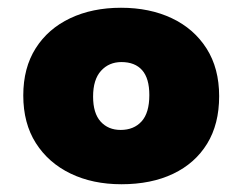

<svg xmlns="http://www.w3.org/2000/svg" viewBox="-20 -567 625 495"><path d="M293 -92Q219 -92 162 -119.5Q105 -147 72.5 -198Q40 -249 40 -321Q40 -392 72 -442.5Q104 -493 161 -520Q218 -547 292 -547Q366 -547 423 -520Q480 -493 512.5 -442Q545 -391 545 -319Q545 -247 514 -196.5Q483 -146 426.5 -119Q370 -92 293 -92ZM291 -232Q325 -232 345 -254Q365 -276 365 -322Q365 -365 346.5 -386Q328 -407 293 -407Q261 -407 240.5 -384.5Q220 -362 220 -318Q220 -275 239.5 -253.5Q259 -232 291 -232Z"/></svg>

Font: Noto Sans Devanagari Black
Style: Regular
Weight: 900
Version: Version 2.003